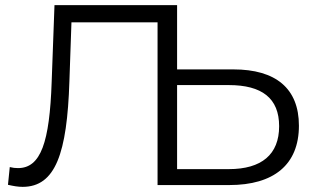

<svg xmlns="http://www.w3.org/2000/svg" viewBox="-20 -720 1226 747"><path d="M870 -389C999 -389 1066 -338 1066 -229C1066 -119 998 -62 870 -62H669V-389ZM192 -700 181 -401C173 -167 139 -66 50 -66C39 -66 30 -67 18 -70L11 -1C33 4 50 7 68 7C196 7 241 -124 250 -403L258 -633H593V0H872C1045 0 1143 -79 1143 -231C1143 -376 1053 -450 888 -450H669V-700Z"/></svg>

Font: Montserrat-Alt1
Style: Regular
Weight: 400
Designer: Differentunic
Foundry: Differentunic
Version: Version 7.222